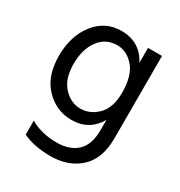

<svg xmlns="http://www.w3.org/2000/svg" viewBox="-167 -631 883 941"><g transform="rotate(30 274.5 -161.0)"><path d="M263.2 -83Q210 -83 168 -127.4Q126 -171.9 126 -256.8Q126 -339.8 164.1 -391.4Q202.1 -442.9 267.1 -442.9Q320.8 -442.9 361.8 -396Q402.8 -349.1 402.8 -252Q402.8 -168 360.6 -125.5Q318.4 -83 263.2 -83ZM402.8 -506.8V-422.9Q354 -514.2 250 -514.2Q158.2 -514.2 101.1 -440.9Q43.9 -367.7 43.9 -254.9Q43.9 -141.1 105.5 -77.1Q167 -13.2 253.9 -13.2Q353 -13.2 402.8 -99.1V-42Q402.8 41 361.1 80.1Q319.3 119.1 246.1 119.1Q160.2 119.1 96.2 82V161.1Q161.1 191.9 252.9 191.9Q354 191.9 418 133.5Q481.9 75.2 481.9 -41V-506.8Z"/></g></svg>

Font: FAU Chimera
Style: Regular
Weight: 400
Version: Version 1.002;hotconv 1.0.117;makeotfexe 2.5.65602